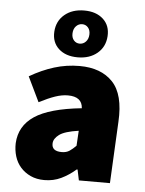

<svg xmlns="http://www.w3.org/2000/svg" viewBox="-54 -806 651 862"><g transform="rotate(5 271.0 -375.0)"><path d="M36 -142Q40 -220 106.5 -264.5Q173 -309 318 -324Q315 -376 251 -376Q224 -376 193.5 -365.5Q163 -355 122 -334L68 -446Q123 -478 178 -495Q233 -512 292 -512Q389 -512 441.5 -456.5Q494 -401 487 -278L473 0H333L323 -48H319Q288 -21 253.5 -4.5Q219 12 178 12Q143 12 116 -0.5Q89 -13 70.5 -34Q52 -55 43.5 -83Q35 -111 36 -142ZM201 -156Q199 -120 245 -120Q266 -120 280 -129.5Q294 -139 309 -154L313 -222Q250 -213 226 -195Q202 -177 201 -156ZM279 -550Q225 -550 193.5 -579Q162 -608 165 -656Q168 -704 202.5 -733Q237 -762 291 -762Q345 -762 376.5 -733Q408 -704 405 -656Q402 -608 367.5 -579Q333 -550 279 -550ZM283 -612Q299 -612 310.5 -624Q322 -636 323 -656Q324 -676 313.5 -688Q303 -700 287 -700Q271 -700 259.5 -688Q248 -676 247 -656Q246 -636 256.5 -624Q267 -612 283 -612Z"/></g></svg>

Font: Kilde Sans Black
Style: Regular
Weight: 900
Italic angle: -3°
Designer: Paul D. Hunt
Foundry: Adobe Systems Incorporated
Version: Version 1.050;PS Version 1.000;hotconv 1.0.70;makeotf.lib2.5